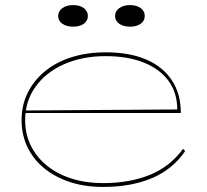

<svg xmlns="http://www.w3.org/2000/svg" viewBox="-20 -721 814 756"><path d="M396 -515Q490 -515 556 -486.5Q622 -458 657 -404.5Q692 -351 692 -276H79V-286L678 -290Q678 -355 644 -402Q610 -449 546.5 -474.5Q483 -500 396 -500Q304 -500 232 -468Q160 -436 119.5 -379Q79 -322 79 -248Q79 -193 101.5 -147.5Q124 -102 164.5 -69Q205 -36 261.5 -18Q318 0 385 0Q439 0 486 -8.5Q533 -17 572.5 -33.5Q612 -50 644 -75.5Q676 -101 701 -135L709 -126Q685 -91 653 -64.5Q621 -38 580.5 -20.5Q540 -3 491.5 6Q443 15 385 15Q313 15 254.5 -4.5Q196 -24 153.5 -59Q111 -94 88 -142Q65 -190 65 -248Q65 -307 89 -355.5Q113 -404 156.5 -440Q200 -476 261 -495.5Q322 -515 396 -515ZM492 -701Q518 -701 534 -689Q550 -677 550 -658Q550 -639 534 -627.5Q518 -616 492 -616Q466 -616 449.5 -627.5Q433 -639 433 -658Q433 -677 449.5 -689Q466 -701 492 -701ZM268 -701Q294 -701 310 -689Q326 -677 326 -658Q326 -639 310 -627.5Q294 -616 268 -616Q242 -616 225.5 -627.5Q209 -639 209 -658Q209 -677 225.5 -689Q242 -701 268 -701Z"/></svg>

Font: Kalnia SemiExpanded Thin
Style: Regular
Weight: 250
Width: 6
Designer: Frida Medrano
Foundry: Frida Medrano
Version: Version 1.105